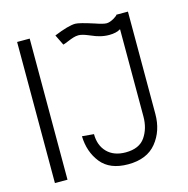

<svg xmlns="http://www.w3.org/2000/svg" viewBox="-104 -796 879 899"><g transform="rotate(-15 336.0 -346.0)"><path d="M260 -616 235 -667Q306 -696 339 -696Q358 -696 429 -673Q466 -660 482 -660Q497 -660 518 -672Q536 -683 536 -687H592V-191Q592 -109 546 -52.5Q500 4 409 4Q320 4 277.5 -49.5Q235 -103 233 -179L290 -174Q290 -119 322.5 -86Q355 -53 412 -53Q478 -53 506.5 -94.5Q535 -136 535 -194V-617Q514 -604 480 -604Q456 -604 434 -610Q420 -613 388.5 -626.5Q357 -640 339 -640Q327 -640 314 -636Q301 -632 284.5 -625Q268 -618 260 -616ZM115 0H54V-684H115Z"/></g></svg>

Font: Bellota
Style: Regular
Weight: 400
Designer: Kemie Guaida
Foundry: Kemie Guaida
Version: Version 1.000;PS 002.000;hotconv 1.0.70;makeotf.lib2.5.58329